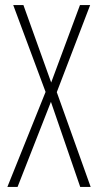

<svg xmlns="http://www.w3.org/2000/svg" viewBox="-20 -800 385 754"><path d="M336 -66 203 -438 334 -780H294L181 -476L72 -780H32L159 -439L9 -66H49L180 -400L295 -66Z"/></svg>

Font: Noto Sans Malayalam UI ExtraCondensed ExtraLight
Style: Regular
Weight: 200
Width: 2
Designer: Jelle Bosma - Monotype Design Team
Foundry: Monotype Imaging Inc.
Version: Version 2.104